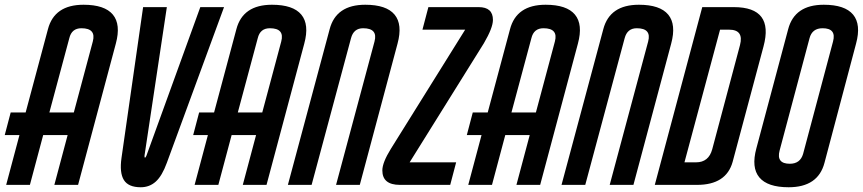

<svg xmlns="http://www.w3.org/2000/svg" viewBox="-80 -779 3636 809"><path d="M272 -759Q361 -759 395.5 -717.5Q430 -676 408 -595L249 0H149L205 -210H102L46 0H-54L2 -210H-60L-35 -305H28L122 -656Q149 -759 272 -759ZM311 -604Q326 -660 263 -660Q222 -660 212 -618L128 -305H231Z M623 -749 529 -124Q528 -115 531 -115Q534 -115 537 -123L764 -749H864L623 -93Q603 -38 576.5 -14Q550 10 513 10Q461 10 442 -20.5Q423 -51 432 -114L523 -749Z M1066 -759Q1155 -759 1189.5 -717.5Q1224 -676 1202 -595L1043 0H943L999 -210H896L840 0H740L796 -210H734L759 -305H822L916 -656Q943 -759 1066 -759ZM1105 -604Q1120 -660 1057 -660Q1016 -660 1006 -618L922 -305H1025Z M1336 0 1498 -604Q1513 -660 1450 -660Q1410 -660 1399 -618L1233 0H1133L1309 -656Q1336 -759 1459 -759Q1548 -759 1582.5 -717.5Q1617 -676 1595 -595L1436 0Z M1997 -695Q1997 -662 1959 -597L1646 -95H1842L1817 0H1605Q1531 0 1531 -61Q1531 -94 1567 -152L1880 -654H1700L1725 -749H1937Q1997 -749 1997 -695Z M2219 -759Q2308 -759 2342.5 -717.5Q2377 -676 2355 -595L2196 0H2096L2152 -210H2049L1993 0H1893L1949 -210H1887L1912 -305H1975L2069 -656Q2096 -759 2219 -759ZM2258 -604Q2273 -660 2210 -660Q2169 -660 2159 -618L2075 -305H2178Z M2489 0 2651 -604Q2666 -660 2603 -660Q2563 -660 2552 -618L2386 0H2286L2462 -656Q2489 -759 2612 -759Q2701 -759 2735.5 -717.5Q2770 -676 2748 -595L2589 0Z M3012 -749Q3182 -749 3137 -583L3007 -97Q2980 0 2857 0H2679L2879 -749ZM3038 -589Q3055 -654 2992 -654H2954L2804 -95H2853Q2906 -95 2921 -150Z M3391 -759Q3480 -759 3514.5 -717.5Q3549 -676 3527 -595L3394 -93Q3367 10 3243 10Q3154 10 3119.5 -31.5Q3085 -73 3107 -154L3241 -656Q3268 -759 3391 -759ZM3304 -131 3430 -604Q3445 -660 3386 -660Q3342 -660 3331 -618L3205 -145Q3190 -89 3248 -89Q3292 -89 3304 -131Z"/></svg>

Font: Air America
Style: Regular
Weight: 400
Designer: William G. Sherman
Foundry: Aaron Bell – Saja Typeworks
Version: Version 1.100;PS 001.100;hotconv 1.0.88;makeotf.lib2.5.64775